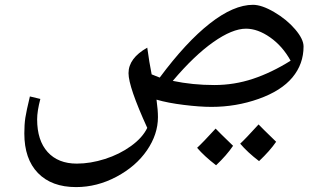

<svg xmlns="http://www.w3.org/2000/svg" viewBox="-20 -430 1329 790"><path d="M293 339.8Q192.4 339.8 136.2 282Q80.1 224.1 80.1 119.1Q80.1 82.5 84.2 54.9Q88.4 27.3 103 -33.2L146 -22.9Q132.8 27.3 132.8 61Q132.8 147.9 176 195.6Q219.2 243.2 295.9 243.2Q352.1 243.2 411.9 224.1Q471.7 205.1 519 170.9Q566.4 136.7 585.9 96.2Q508.8 -72.8 508.8 -128.9Q508.8 -190.4 585.9 -233.9Q594.2 -172.4 604 -124Q609.9 -121.1 637.2 -110.8Q745.6 -256.8 843.5 -333.5Q941.4 -410.2 1021 -410.2Q1057.1 -410.2 1108.4 -380.1Q1159.7 -350.1 1194.3 -309.6Q1229 -269 1229 -238.8Q1229 -166.5 1183.1 -111.3Q1137.2 -56.2 1044.4 -23.2Q951.7 9.8 850.1 9.8Q802.2 9.8 736.6 1.7Q670.9 -6.3 624 -20Q629.9 23.4 629.9 51.8Q629.9 122.6 584.7 188.5Q539.6 254.4 459.5 297.1Q379.4 339.8 293 339.8ZM992.2 -312Q936 -312 857.4 -256.6Q778.8 -201.2 690.9 -97.2Q772.9 -80.1 861.8 -80.1Q943.8 -80.1 1020.8 -105.7Q1097.7 -131.3 1175.8 -180.2Q1142.6 -240.2 1091.6 -276.1Q1040.5 -312 992.2 -312ZM939 169.9Q912.1 209.5 869.1 250Q820.8 212.9 791 178.2Q814 157.2 867.2 99.1Q877.4 110.4 939 169.9ZM1116.2 153.3Q1090.8 190.4 1045.9 232.9Q998.5 196.8 968.3 161.1Q988.8 142.6 1043.9 82Q1054.7 93.8 1116.2 153.3Z"/></svg>

Font: Droid Arabic Naskh
Style: Regular
Weight: 400
Designer: Pascal Zoghbi
Foundry: Ascender Corporation
Version: Version 1.00